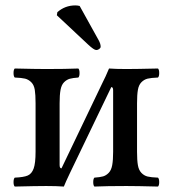

<svg xmlns="http://www.w3.org/2000/svg" viewBox="-20 -684 634 706"><path d="M206.1 -64.9 357.9 -381.8Q367.2 -399.4 380.9 -432.1Q405.3 -430.2 444.8 -430.2Q481 -430.2 561 -432.1Q565.4 -427.7 565.4 -415.5Q565.4 -403.3 561 -398.9Q535.6 -397.9 522.7 -394.8Q509.8 -391.6 500 -381.6Q490.2 -371.6 487.1 -353.8Q483.9 -335.9 483.9 -304.2V-126Q483.9 -94.2 487.1 -76.4Q490.2 -58.6 500 -48.3Q509.8 -38.1 522.7 -34.9Q535.6 -31.7 561 -30.8Q565.4 -26.4 565.4 -14.4Q565.4 -2.4 561 2Q482.9 0 444.8 0Q373 0 327.1 2Q322.8 -2.4 322.8 -14.4Q322.8 -26.4 327.1 -30.8Q347.7 -32.2 358.9 -35.4Q370.1 -38.6 379.6 -48.3Q389.2 -58.1 392.6 -76.7Q396 -95.2 396 -126V-352.1Q396 -363.8 389.2 -363.8L236.8 -46.9Q220.7 -13.2 214.8 2Q188.5 0 149.9 0Q114.3 0 34.2 2Q29.8 -2.4 29.8 -14.4Q29.8 -26.4 34.2 -30.8Q67.4 -32.2 82 -38.6Q96.7 -44.9 103.8 -64.5Q110.8 -84 110.8 -126V-304.2Q110.8 -335.9 107.9 -353.8Q105 -371.6 95 -381.6Q85 -391.6 72.3 -394.8Q59.6 -397.9 34.2 -398.9Q29.8 -403.3 29.8 -415.5Q29.8 -427.7 34.2 -432.1Q112.3 -430.2 149.9 -430.2Q222.2 -430.2 268.1 -432.1Q272.5 -427.7 272.5 -415.5Q272.5 -403.3 268.1 -398.9Q247.6 -397.5 236.3 -394.3Q225.1 -391.1 215.6 -381.6Q206.1 -372.1 202.6 -353.5Q199.2 -335 199.2 -304.2V-77.1Q199.2 -64.9 206.1 -64.9ZM272.9 -662.1 342.8 -536.1Q350.1 -522.9 350.1 -512.2Q350.1 -507.8 345 -503.9Q339.8 -500 334 -500Q325.7 -500 304.2 -520L189 -627.9L190.9 -639.2Q219.2 -664.1 256.8 -664.1Q265.1 -664.1 272.9 -662.1Z"/></svg>

Font: Common Serif News
Style: Regular
Weight: 450
Designer: Philipp H. Poll, Khaled Hosny
Foundry: Stefan Peev, Context Ltd.
Version: Version 1.026